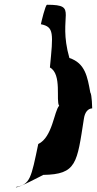

<svg xmlns="http://www.w3.org/2000/svg" viewBox="-20 -740 408 808"><path d="M47 47C45 58 162 -4 162 -4C303 -6 304 -54 333 -240C337 -268 350 -283 368 -284C368 -284 367 -342 360 -351C348 -416 339 -474 272 -496C220 -678 315 -720 178 -720C171 -720 154 -648 152 -638C208 -627 204 -600 190 -456C242 -428 214 -314 229 -295C208 -274 201 -162 141 -134C111 10 107 36 47 47Z"/></svg>

Font: Ampere
Style: SCIta
Weight: 400
Version: Version 1